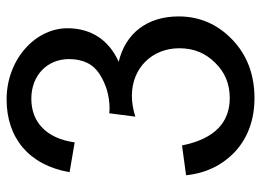

<svg xmlns="http://www.w3.org/2000/svg" viewBox="-122 -636 772 567"><g transform="rotate(-90 263.5 -353.0)"><path d="M29 -189C35 -130 59 -81 100 -43C141 -6 194 13 257 13C326 13 384 -9 429 -52C475 -96 498 -149 498 -211C498 -304 448 -368 364 -388C429 -417 461 -469 463 -533C467 -632 372 -719 253 -719C140 -719 59 -654 38 -533L126 -518C138 -603 187 -646 255 -646C324 -646 372 -599 372 -535C372 -493 357 -463 327 -444C297 -425 263 -415 226 -415C223 -415 219 -415 212 -416L202 -339C225 -346 245 -349 264 -349C345 -349 404 -290 404 -209C404 -167 390 -132 361 -103C333 -74 298 -60 257 -60C188 -60 137 -101 117 -201Z"/></g></svg>

Font: Orkun
Style: Regular
Weight: 400
Designer: Emir Sar√Ñ¬±, Erk Yurtsever
Foundry: Emir Sar√Ñ¬±
Version: Version 1.000;PS 001.001;hotconv 1.0.56